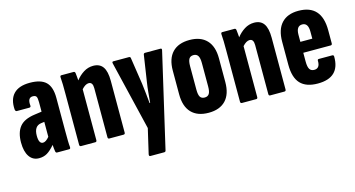

<svg xmlns="http://www.w3.org/2000/svg" viewBox="-75 -802 2387 1290"><g transform="rotate(-15 1118.5 -157.5)"><path d="M112 6Q69 6 45 -29Q21 -64 21 -127Q21 -197 52.5 -236Q84 -275 158 -285L208 -292V-358Q208 -387 202 -397Q196 -407 177 -407Q140 -407 146 -351Q147 -339 135 -339H49Q39 -339 37 -353Q32 -424 68.5 -462Q105 -500 181 -500Q258 -500 293 -466Q328 -432 328 -356V-127Q328 -83 328.5 -56.5Q329 -30 331 -13Q332 0 322 0H238Q229 0 227 -11Q224 -29 222 -57Q193 -23 168.5 -8.5Q144 6 112 6ZM135 -144Q135 -88 164 -88Q184 -88 208 -117V-221L185 -218Q135 -211 135 -144Z M405 0Q394 0 394 -12V-367Q394 -403 393.5 -431.5Q393 -460 391 -481Q390 -494 400 -494H485Q494 -494 496 -483Q497 -473 498.5 -459Q500 -445 501 -431Q524 -461 555 -480.5Q586 -500 622 -500Q667 -500 689 -469Q711 -438 711 -371V-12Q711 0 700 0H601Q591 0 591 -12V-353Q591 -395 563 -395Q540 -395 514 -366V-12Q514 0 504 0Z M837 185Q827 185 829 171L869 -1L754 -481Q751 -494 761 -494H870Q880 -494 881 -484L909 -299Q913 -268 917 -230.5Q921 -193 924 -160H928Q931 -193 934.5 -231Q938 -269 943 -300L971 -485Q973 -494 982 -494H1089Q1100 -494 1097 -481L945 176Q943 185 933 185Z M1292 6Q1214 6 1172.5 -37.5Q1131 -81 1131 -165V-330Q1131 -413 1172.5 -456.5Q1214 -500 1292 -500Q1369 -500 1410.5 -456.5Q1452 -413 1452 -330V-165Q1452 -81 1410.5 -37.5Q1369 6 1292 6ZM1292 -100Q1313 -100 1323 -115Q1333 -130 1333 -166V-328Q1333 -364 1323 -379.5Q1313 -395 1292 -395Q1270 -395 1260.5 -379.5Q1251 -364 1251 -328V-166Q1251 -130 1260.5 -115Q1270 -100 1292 -100Z M1524 0Q1513 0 1513 -12V-367Q1513 -403 1512.5 -431.5Q1512 -460 1510 -481Q1509 -494 1519 -494H1604Q1613 -494 1615 -483Q1616 -473 1617.5 -459Q1619 -445 1620 -431Q1643 -461 1674 -480.5Q1705 -500 1741 -500Q1786 -500 1808 -469Q1830 -438 1830 -371V-12Q1830 0 1819 0H1720Q1710 0 1710 -12V-353Q1710 -395 1682 -395Q1659 -395 1633 -366V-12Q1633 0 1623 0Z M2051 6Q1970 6 1930.5 -36Q1891 -78 1891 -167V-327Q1891 -412 1932 -456Q1973 -500 2049 -500Q2210 -500 2210 -322V-231Q2210 -219 2199 -219H2009V-158Q2009 -121 2019 -105Q2029 -89 2051 -89Q2091 -89 2090 -141Q2089 -152 2099 -152H2192Q2203 -152 2203 -141Q2205 6 2051 6ZM2009 -295H2092V-344Q2092 -405 2051 -405Q2009 -405 2009 -344Z"/></g></svg>

Font: Sofia Sans Extra Condensed ExtraBold
Style: Regular
Weight: 800
Designer: Botio Nikoltchev, Ani Petrova
Foundry: lettersoup
Version: Version 4.101; ttfautohint (v1.8.4.7-5d5b)